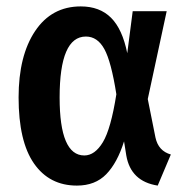

<svg xmlns="http://www.w3.org/2000/svg" viewBox="-20 -564 582 599"><path d="M232 -544Q291 -544 326.5 -508.5Q362 -473 377 -398L394 -529H500L441 -255L465 -135Q474 -93 513 -82L472 15Q388 2 374 -79L367 -123Q346 -56 311.5 -20.5Q277 15 220 15Q134 15 86 -54Q38 -123 38 -260Q38 -390 89.5 -467Q141 -544 232 -544ZM248 -450Q166 -450 166 -260Q166 -79 243 -79Q276 -79 301 -120.5Q326 -162 343 -270Q327 -372 305.5 -411Q284 -450 248 -450Z"/></svg>

Font: Fira Sans Condensed Medium
Style: Regular
Weight: 500
Width: 3
Designer: Carrois Corporate & Edenspiekermann AG
Foundry: Carrois Corporate GbR & Edenspiekermann AG
Version: Version 4.203;PS 004.203;hotconv 1.0.88;makeotf.lib2.5.64775